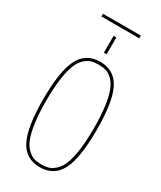

<svg xmlns="http://www.w3.org/2000/svg" viewBox="-248 -1089 995 1184"><g transform="rotate(30 250.0 -497.5)"><path d="M104.5 -652.8Q149.4 -740.2 250 -740.2Q350.6 -740.2 395.5 -652.8Q440.4 -565.4 440.4 -365.2Q440.4 -165 395.5 -77.6Q350.6 9.8 250 9.8Q149.4 9.8 104.5 -77.6Q59.6 -165 59.6 -365.2Q59.6 -565.4 104.5 -652.8ZM115.2 -985.4V-1004.9H384.8V-985.4ZM240.2 -799.8V-919.9H259.8V-799.8ZM197.8 -16.6Q219.7 -9.8 250 -9.8Q280.3 -9.8 302.2 -16.6Q324.2 -23.4 347.7 -45.4Q371.1 -67.4 386.2 -105Q401.4 -142.6 410.6 -208.5Q419.9 -274.4 419.9 -365.2Q419.9 -456.1 410.6 -521.5Q401.4 -586.9 386.2 -625Q371.1 -663.1 347.7 -685.1Q324.2 -707 302.2 -713.4Q280.3 -719.7 250 -719.7Q219.7 -719.7 197.8 -713.4Q175.8 -707 152.3 -685.1Q128.9 -663.1 113.8 -625Q98.6 -586.9 89.4 -521.5Q80.1 -456.1 80.1 -365.2Q80.1 -274.4 89.4 -208.5Q98.6 -142.6 113.8 -105Q128.9 -67.4 152.3 -45.4Q175.8 -23.4 197.8 -16.6Z"/></g></svg>

Font: Mgen+ 1mn thin
Style: Regular
Weight: 100
Designer: [Source Han Sans]
Ryoko NISHIZUKA  (kana & ideographs); Paul D. Hunt (Latin, Greek & Cyrillic); Wenlong ZHANG  (bopomofo
Version: Version 1.059.20150602